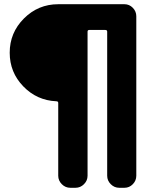

<svg xmlns="http://www.w3.org/2000/svg" viewBox="-20 -750 742 910"><path d="M247 -270Q155 -274 90.5 -340.5Q26 -407 26 -500Q26 -595 93.5 -662.5Q161 -730 256 -730H570Q593 -730 609.5 -713Q626 -696 626 -673V83Q626 106 609.5 123Q593 140 570 140H545Q522 140 505 123Q488 106 488 83V-600Q488 -608 479 -608H403Q395 -608 395 -600V83Q395 106 378 123Q361 140 338 140H313Q290 140 273 123Q256 106 256 83V-262Q256 -270 247 -270Z"/></svg>

Font: Rounded Mplus 1c ExtraBold
Style: Regular
Weight: 800
Version: Version 1.059.20150529